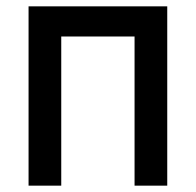

<svg xmlns="http://www.w3.org/2000/svg" viewBox="-20 -585 617 605"><path d="M507 -565V0H404V-470H173V0H70V-565Z"/></svg>

Font: MB Grotesk
Style: Regular
Weight: 400
Designer: Nawras Khrais
Foundry: Nawras Khrais
Version: Version 1.000;PS 001.000;hotconv 1.0.88;makeotf.lib2.5.64775